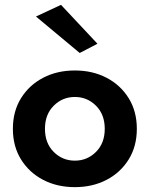

<svg xmlns="http://www.w3.org/2000/svg" viewBox="-20 -760 616 790"><path d="M128 -692 231 -740 381 -580 308 -542ZM33 -230Q33 -302 66.5 -356Q100 -410 157.5 -440Q215 -470 288 -470Q361 -470 418.5 -440Q476 -410 509.5 -356Q543 -302 543 -230Q543 -158 509.5 -104Q476 -50 418.5 -20Q361 10 288 10Q215 10 157.5 -20Q100 -50 66.5 -104Q33 -158 33 -230ZM165 -230Q165 -171 201 -135Q237 -99 288 -99Q339 -99 375 -135Q411 -171 411 -230Q411 -289 375 -325Q339 -361 288 -361Q237 -361 201 -325Q165 -289 165 -230Z"/></svg>

Font: Von Semi
Style: Regular
Weight: 600
Version: Version 4.000; ttfautohint (v1.8.4.7-5d5b)